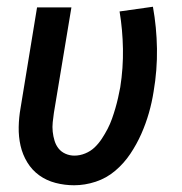

<svg xmlns="http://www.w3.org/2000/svg" viewBox="-20 -542 540 570"><path d="M200 8Q172 8 145 1Q118 -6 96.5 -21.5Q75 -37 61 -60Q47 -83 41 -109.5Q35 -136 35.5 -164.5Q36 -193 41 -221L90 -520H192L140 -207Q138 -193 136.5 -179Q135 -165 136.5 -151Q138 -137 142 -124Q146 -111 154 -101Q162 -91 174.5 -85.5Q187 -80 201 -80Q217 -80 233 -86.5Q249 -93 261 -104.5Q273 -116 282.5 -130.5Q292 -145 299.5 -159.5Q307 -174 312.5 -189.5Q318 -205 322.5 -220.5Q327 -236 330.5 -251.5Q334 -267 337 -283Q346 -340 345 -397Q344 -454 335 -508L434 -522Q445 -461 446 -397.5Q447 -334 436 -270Q431 -238 422 -206.5Q413 -175 399.5 -144.5Q386 -114 367 -85.5Q348 -57 322 -35Q296 -13 264 -2.5Q232 8 200 8Z"/></svg>

Font: Iosevka SS04 Semibold
Style: Italic
Weight: 600
Italic angle: -9°
Monospace: yes
Designer: Belleve Invis
Foundry: Belleve Invis
Version: Version 19.0.0; ttfautohint (v1.8.4)